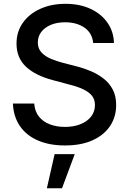

<svg xmlns="http://www.w3.org/2000/svg" viewBox="-20 -758 683 1016"><path d="M323.7 11.7Q241.2 11.7 180.2 -14.9Q119.1 -41.5 85.2 -91.3Q51.3 -141.1 48.3 -210H161.1Q164.1 -168.9 185.8 -141.4Q207.5 -113.8 243.7 -100.1Q279.8 -86.4 323.7 -86.4Q370.1 -86.4 406 -100.8Q441.9 -115.2 462.2 -141.4Q482.4 -167.5 482.4 -202.1Q482.4 -232.9 465.3 -252.9Q448.2 -272.9 417.5 -286.9Q386.7 -300.8 345.2 -311L261.2 -333.5Q167.5 -357.9 117.4 -405Q67.4 -452.1 67.4 -527.3Q67.4 -590.3 101.1 -637.7Q134.8 -685.1 193.4 -711.4Q252 -737.8 326.2 -737.8Q401.9 -737.8 459 -711.2Q516.1 -684.6 548.8 -637.7Q581.5 -590.8 583 -530.3H473.1Q468.3 -582.5 427.5 -611.3Q386.7 -640.1 324.2 -640.1Q280.8 -640.1 248.3 -626.2Q215.8 -612.3 198 -588.4Q180.2 -564.5 180.2 -533.2Q180.2 -501 199.7 -480.2Q219.2 -459.5 249.5 -446.8Q279.8 -434.1 312 -425.8L383.8 -407.2Q422.9 -397.5 460.4 -381.6Q498 -365.7 528.6 -341.8Q559.1 -317.9 576.9 -283.7Q594.7 -249.5 594.7 -202.1Q594.7 -139.6 562.5 -91.3Q530.3 -43 469.7 -15.6Q409.2 11.7 323.7 11.7ZM228 238.3 269 57.6H375.5L308.1 238.3Z"/></svg>

Font: V-Inter
Style: Medium-500
Weight: 500
Designer: Rasmus Andersson
Foundry: rsms
Version: Version 4.000;git-4146feb